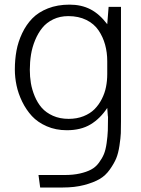

<svg xmlns="http://www.w3.org/2000/svg" viewBox="-20 -565 613 833"><path d="M154.3 248.5 147 194.3H260.3Q297.9 194.3 326.7 187.7Q355.5 181.2 375.2 170.7Q395 160.2 408.9 141.4Q422.9 122.6 430.7 104Q438.5 85.4 442.6 55.9Q446.8 26.4 447.8 1.7Q448.7 -22.9 448.7 -60.5Q448.7 -55.2 447.8 -63Q445.3 -96.7 445.3 -96.7Q414.6 -50.3 372.6 -25.1Q330.6 0 270 0Q222.2 0 182.9 -17.1Q143.6 -34.2 118.4 -61.5Q93.3 -88.9 76.2 -124Q59.1 -159.2 51.8 -194.1Q44.4 -229 44.4 -263.2Q44.4 -306.2 51.5 -345Q58.6 -383.8 76.2 -420.9Q93.8 -458 120.1 -485.1Q146.5 -512.2 188 -528.6Q229.5 -544.9 281.7 -544.9Q333 -544.9 372.3 -524.7Q411.6 -504.4 445.3 -460L451.2 -535.2H504.9V-39.1Q504.9 -6.8 504.2 12.9Q503.4 32.7 498.3 66.7Q493.2 100.6 484.1 122.3Q475.1 144 456.5 170.4Q438 196.8 411.9 211.9Q385.7 227.1 345 237.8Q304.2 248.5 252.4 248.5ZM277.8 -49.3Q313.5 -49.3 342.3 -60.8Q371.1 -72.3 389.9 -91.1Q408.7 -109.9 421.6 -135.3Q434.6 -160.6 439.9 -187.7Q445.3 -214.8 445.3 -243.7V-299.3Q445.3 -337.4 436 -371.1Q426.8 -404.8 407.5 -433.3Q388.2 -461.9 354.5 -478.5Q320.8 -495.1 276.4 -495.1Q240.2 -495.1 211.2 -481.2Q182.1 -467.3 163.6 -444.3Q145 -421.4 132.3 -390.6Q119.6 -359.9 114.5 -327.9Q109.4 -295.9 109.4 -262.2Q109.4 -232.4 114 -204.3Q118.7 -176.3 130.6 -147.5Q142.6 -118.7 161.1 -97.4Q179.7 -76.2 209.7 -62.7Q239.7 -49.3 277.8 -49.3Z"/></svg>

Font: Oxygen Light
Style: Regular
Weight: 300
Designer: vernon adams
Foundry: Vernon Adams
Version: Version Release 0.2.3 webfont; ttfautohint (v0.93.3-1d66) -l